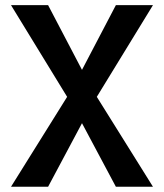

<svg xmlns="http://www.w3.org/2000/svg" viewBox="-20 -713 626 733"><path d="M422.4 0 293 -242.7 163.6 0H22L236.3 -343.3L22 -693.4H163.6L293 -446.3L422.4 -693.4H564L349.6 -343.3L564 0Z"/></svg>

Font: CaskaydiaCove NF SemiBold
Style: Regular
Weight: 600
Designer: Aaron Bell
Foundry: Saja Typeworks
Version: Version 2111.001; VTT 6.35;Nerd Fonts 3.2.1